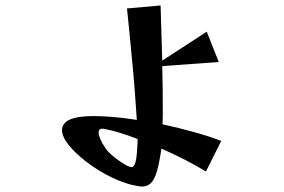

<svg xmlns="http://www.w3.org/2000/svg" viewBox="-20 -628 1040 703"><path d="M734 0Q702 -20 659 -42Q616 -64 571 -84Q563 -29 554 1Q545 31 532 43Q519 55 500 55Q493 55 483.5 53Q474 51 463 49Q418 38 365.5 9.5Q313 -19 269 -58Q207 -114 207 -151Q207 -203 321 -203Q356 -203 396.5 -199.5Q437 -196 481 -189Q478 -235 473.5 -294.5Q469 -354 463 -414Q457 -474 452.5 -523Q448 -572 445 -597L568 -608L574 -406L737 -512L781 -401L574 -386Q575 -348 575.5 -309Q576 -270 576 -234Q576 -218 576 -202.5Q576 -187 575 -173Q634 -160 690 -144.5Q746 -129 790 -112ZM484 -119Q448 -133 416.5 -142.5Q385 -152 362 -156Q361 -156 359 -156.5Q357 -157 355 -157Q341 -157 341 -142Q341 -134 347 -119.5Q353 -105 367 -84Q378 -68 403 -49Q428 -30 448 -20Q452 -19 455.5 -17.5Q459 -16 462 -16Q471 -16 476.5 -35.5Q482 -55 484 -119Z"/></svg>

Font: Reggae One
Style: Regular
Weight: 400
Designer: Fontworks Inc.
Foundry: Fontworks Inc.
Version: Version 1.100